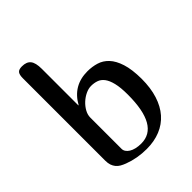

<svg xmlns="http://www.w3.org/2000/svg" viewBox="-214 -877 994 994"><g transform="rotate(-45 283.0 -380.0)"><path d="M184.1 -678.2V-410.2H186Q236.8 -502 341.8 -502Q376 -502 406.7 -492.7Q437.5 -483.4 460.9 -458.5Q484.4 -433.6 498.5 -389.4Q512.7 -345.2 513.2 -275.9Q513.2 -209 496.8 -157.5Q480.5 -106 449.7 -71Q418.9 -36.1 374.8 -18.1Q330.6 0 274.9 0Q206.1 0 146 -22.9Q130.4 -28.8 118.2 -35.9Q106 -43 97.7 -53.2Q89.4 -63.5 84.7 -77.1Q80.1 -90.8 80.1 -109.9V-712.9Q80.1 -737.8 88.4 -748.8Q96.7 -759.8 120.1 -759.8Q153.8 -759.8 168.9 -741Q184.1 -722.2 184.1 -678.2ZM183.1 -321.8V-92.8Q183.1 -82 189.5 -72.5Q195.8 -63 207.5 -55.7Q219.2 -48.3 236.3 -44.2Q253.4 -40 274.9 -40Q404.8 -40 404.8 -268.1Q404.8 -320.8 396.7 -353.5Q388.7 -386.2 374.8 -404.3Q360.8 -422.4 342 -428.7Q323.2 -435.1 301.8 -435.1Q282.2 -435.1 261.2 -425Q240.2 -415 222.9 -398.9Q205.6 -382.8 194.3 -362.5Q183.1 -342.3 183.1 -321.8Z"/></g></svg>

Font: Marmelad
Style: Regular
Weight: 400
Designer: Manvel Shmavonyan
Foundry: Cyreal (www.cyreal.org)
Version: Version 1.000